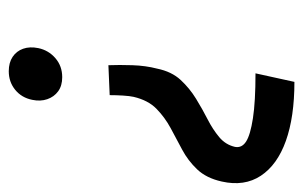

<svg xmlns="http://www.w3.org/2000/svg" viewBox="-150 -552 708 449"><g transform="rotate(90 204.5 -328.0)"><path d="M133 -227Q132 -252 133 -283Q134 -314 141 -341Q148 -375 167.5 -396Q187 -417 211.5 -432Q236 -447 259.5 -459Q283 -471 301 -486Q319 -501 324 -523Q327 -539 311.5 -549Q296 -559 257 -565Q218 -571 152 -571L172 -662Q254 -662 310 -642Q366 -622 391.5 -583.5Q417 -545 405 -492Q397 -456 376.5 -434.5Q356 -413 330.5 -399.5Q305 -386 280 -372.5Q255 -359 235 -339.5Q215 -320 207 -286Q205 -277 204 -261.5Q203 -246 203 -230ZM147 6Q127 6 113.5 -3Q100 -12 94.5 -27.5Q89 -43 93 -63Q98 -87 116.5 -103Q135 -119 161 -119Q181 -119 194 -109.5Q207 -100 212.5 -84Q218 -68 214 -49Q209 -24 190.5 -9Q172 6 147 6Z"/></g></svg>

Font: Ysabeau Infant SemiBold
Style: Italic
Weight: 600
Italic angle: -12°
Designer: Christian Thalmann (Catharsis Fonts)
Version: Version 2.002; featfreeze: ss01,ss02,lnum